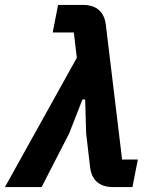

<svg xmlns="http://www.w3.org/2000/svg" viewBox="-62 -760 618 780"><path d="M250 -525 -42 0H107L219 -218L273 -356H284L288 -218L304 -81C310 -31 339 0 397 0H476L498 -112H434L368 -659C362 -709 333 -740 275 -740H174L152 -628H238Z"/></svg>

Font: Braiins Sans
Style: Bold Italic
Weight: 700
Italic angle: -11.31°
Designer: Mike Abbink, Paul van der Laan, Pieter van Rosmalen, Jiri Chlebus, Lubos Buracinsky
Foundry: Bold Monday, Sudetype
Version: Version 1.000;hotconv 1.0.109;makeotfexe 2.5.65596